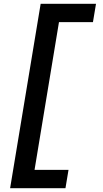

<svg xmlns="http://www.w3.org/2000/svg" viewBox="-20 -843 540 1006"><path d="M33 143 193 -823H483L467 -727H289L161 47H339L323 143Z"/></svg>

Font: Iosevka
Style: Bold Italic
Weight: 700
Italic angle: -9°
Monospace: yes
Designer: Belleve Invis
Foundry: Belleve Invis
Version: Version 32.5.0; ttfautohint (v1.8.4)